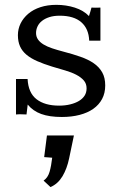

<svg xmlns="http://www.w3.org/2000/svg" viewBox="-20 -468 493 785"><path d="M390.6 -301.8H344.7Q342.8 -350.6 312.3 -377.2Q281.7 -403.8 224.1 -403.8Q199.7 -403.8 181.6 -397.9Q163.6 -392.1 151.4 -382.3Q139.2 -372.6 133.3 -359.6Q127.4 -346.7 127.4 -333Q127.4 -317.9 135.5 -306.4Q143.6 -294.9 158.2 -286.1Q172.9 -277.3 193.1 -270.5Q213.4 -263.7 237.8 -257.3Q277.3 -247.1 309.3 -235.8Q341.3 -224.6 363.5 -209.2Q385.7 -193.8 397.9 -172.1Q410.2 -150.4 410.2 -118.7Q410.2 -87.4 397.5 -63.5Q384.8 -39.6 361.6 -23.2Q338.4 -6.8 305.7 1.7Q272.9 10.3 232.9 10.3Q182.1 10.3 148.4 -2Q114.7 -14.2 93.3 -40.5L88.4 0Q77.1 -0.5 66.9 -0.7Q56.6 -1 45.4 0V-145H92.8Q95.7 -88.4 129.4 -62.3Q163.1 -36.1 221.7 -36.1Q246.6 -36.1 267.3 -41.3Q288.1 -46.4 302.7 -55.2Q317.4 -64 325.7 -76.7Q334 -89.4 334 -106.9Q334 -126 322.5 -139.2Q311 -152.3 291.7 -162.4Q272.5 -172.4 246.8 -179.9Q221.2 -187.5 192.9 -195.8Q158.2 -206.5 132.1 -218Q106 -229.5 88.4 -244.1Q70.8 -258.8 62 -278.3Q53.2 -297.9 53.2 -324.2Q53.2 -349.6 64.2 -372.1Q75.2 -394.5 95.7 -411.9Q116.2 -429.2 145.3 -438.7Q174.3 -448.2 210.4 -448.2Q250.5 -448.2 286.1 -436.8Q321.8 -425.3 343.8 -402.3Q343.8 -402.8 345.5 -408Q347.2 -413.1 349.1 -419.4Q351.1 -426.8 354 -437Q362.8 -436.5 370.6 -436.5Q377.4 -436.5 383.1 -436.8Q388.7 -437 390.6 -437ZM282.2 85.9 262.7 179.2Q253.9 221.7 235.4 252.7Q216.8 283.7 186.5 296.9L158.2 270.5Q175.8 258.3 182.6 234.6Q189.5 210.9 193.4 176.8L160.6 174.3L171.9 85.9Z"/></svg>

Font: Kameron
Style: Regular
Weight: 400
Version: Version 1.000